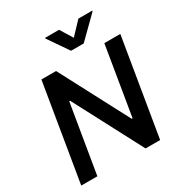

<svg xmlns="http://www.w3.org/2000/svg" viewBox="-215 -1100 1174 1249"><g transform="rotate(-30 372.0 -475.0)"><path d="M743.6 -727.3H623.6L538.4 -212.4H531.6L261 -727.3H150.9L30.2 0H151.3L236.9 -514.2H243.3L513.5 0H622.9ZM306.8 -944.6 411.6 -792.6H506.4L660.5 -944.6L661.2 -949.9H557.2L469.1 -856.9L411.9 -949.9H307.5Z"/></g></svg>

Font: Magic Ui Pro Semi Bold
Style: Italic
Weight: 600
Italic angle: -9.39999°
Designer: Stefan Endress, Andreas Faust
Version: Version 1.000;FEAKit 1.0